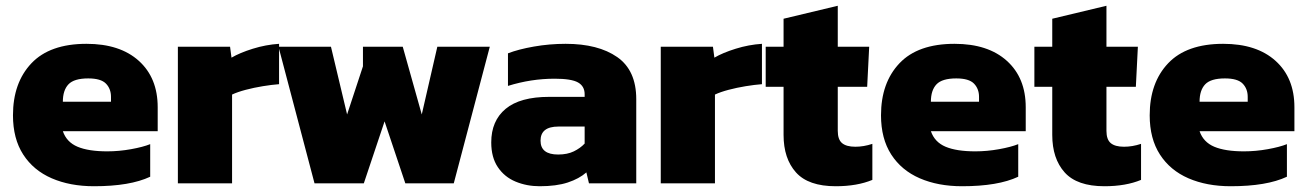

<svg xmlns="http://www.w3.org/2000/svg" viewBox="-20 -636 4535 666"><path d="M306 10Q223 10 159.5 -17.5Q96 -45 60.5 -100Q25 -155 25 -236Q25 -349 89 -416.5Q153 -484 280 -484Q396 -484 461.5 -425Q527 -366 527 -264V-181H198Q211 -143 249 -127Q287 -111 352 -111Q393 -111 434.5 -118.5Q476 -126 501 -136V-23Q431 10 306 10ZM198 -283H365V-300Q365 -328 347.5 -346Q330 -364 286 -364Q237 -364 217.5 -343.5Q198 -323 198 -283Z M597 0V-474H778L783 -436Q812 -453 857 -467Q902 -481 948 -484V-344Q922 -342 891.5 -337Q861 -332 832.5 -324.5Q804 -317 785 -308V0Z M1071 0 946 -474H1128L1184 -239L1239 -406V-474H1377L1443 -239L1497 -474H1679L1554 0H1386L1314 -215L1242 0Z M1852 10Q1807 10 1768.5 -6Q1730 -22 1707 -56Q1684 -90 1684 -142Q1684 -217 1734 -258.5Q1784 -300 1885 -300H2008V-309Q2008 -337 1985 -350Q1962 -363 1904 -363Q1822 -363 1742 -338V-451Q1778 -465 1832 -474.5Q1886 -484 1942 -484Q2055 -484 2121 -438Q2187 -392 2187 -292V0H2023L2014 -38Q1989 -16 1949.5 -3Q1910 10 1852 10ZM1916 -100Q1948 -100 1970.5 -111Q1993 -122 2008 -138V-197H1917Q1855 -197 1855 -148Q1855 -100 1916 -100Z M2272 0V-474H2453L2458 -436Q2487 -453 2532 -467Q2577 -481 2623 -484V-344Q2597 -342 2566.5 -337Q2536 -332 2507.5 -324.5Q2479 -317 2460 -308V0Z M2879 10Q2784 10 2741 -38Q2698 -86 2698 -168V-335H2636V-474H2698V-571L2886 -616V-474H2995L2988 -335H2886V-182Q2886 -152 2901 -139.5Q2916 -127 2947 -127Q2976 -127 3006 -137V-12Q2953 10 2879 10Z M3317 10Q3234 10 3170.5 -17.5Q3107 -45 3071.5 -100Q3036 -155 3036 -236Q3036 -349 3100 -416.5Q3164 -484 3291 -484Q3407 -484 3472.5 -425Q3538 -366 3538 -264V-181H3209Q3222 -143 3260 -127Q3298 -111 3363 -111Q3404 -111 3445.5 -118.5Q3487 -126 3512 -136V-23Q3442 10 3317 10ZM3209 -283H3376V-300Q3376 -328 3358.5 -346Q3341 -364 3297 -364Q3248 -364 3228.5 -343.5Q3209 -323 3209 -283Z M3811 10Q3716 10 3673 -38Q3630 -86 3630 -168V-335H3568V-474H3630V-571L3818 -616V-474H3927L3920 -335H3818V-182Q3818 -152 3833 -139.5Q3848 -127 3879 -127Q3908 -127 3938 -137V-12Q3885 10 3811 10Z M4249 10Q4166 10 4102.5 -17.5Q4039 -45 4003.5 -100Q3968 -155 3968 -236Q3968 -349 4032 -416.5Q4096 -484 4223 -484Q4339 -484 4404.5 -425Q4470 -366 4470 -264V-181H4141Q4154 -143 4192 -127Q4230 -111 4295 -111Q4336 -111 4377.5 -118.5Q4419 -126 4444 -136V-23Q4374 10 4249 10ZM4141 -283H4308V-300Q4308 -328 4290.5 -346Q4273 -364 4229 -364Q4180 -364 4160.5 -343.5Q4141 -323 4141 -283Z"/></svg>

Font: Kanit
Style: Bold
Weight: 700
Designer: Katatrad Team
Foundry: CadsonDemak
Version: Version 2.000; ttfautohint (v1.8.3)